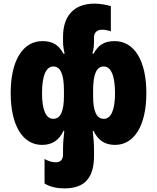

<svg xmlns="http://www.w3.org/2000/svg" viewBox="-20 -790 867 1060"><path d="M336 250C451 250 499 188 499 71V35C499 2 496 -31 492 -67H497C520 -17 558 10 615 10C720 10 788 -95 788 -276C788 -456 721 -563 613 -563C554 -563 522 -540 497 -494H490C496 -514 499 -534 499 -562V-584C499 -609 515 -626 543 -626C560 -626 578 -622 592 -617V-756C575 -762 534 -770 502 -770C389 -770 328 -703 328 -587V-562C328 -535 332 -514 337 -494H330C305 -540 273 -563 214 -563C106 -563 39 -456 39 -276C39 -95 107 10 212 10C269 10 307 -17 330 -67H335C332 -38 328 -4 328 30V62C328 91 314 106 289 106C266 106 250 100 226 88V223C256 242 295 250 336 250ZM274 -134C235 -134 212 -180 212 -275C212 -376 236 -423 274 -423C313 -423 333 -383 333 -290V-260C333 -175 314 -134 274 -134ZM553 -134C513 -134 494 -175 494 -260V-290C494 -383 514 -423 553 -423C591 -423 615 -376 615 -275C615 -180 592 -134 553 -134Z"/></svg>

Font: Noto Sans Georgian Condensed Black
Style: Regular
Weight: 900
Width: 3
Designer: Monotype Design Team, Akaki Razmadze
Foundry: Google LLC
Version: Version 2.005